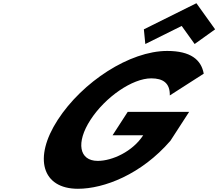

<svg xmlns="http://www.w3.org/2000/svg" viewBox="-20 -1156 1354 1191"><path d="M872.4 -974 881.4 -883 1107 -995 1187.4 -883 1314.4 -974 1198.3 -1136ZM1153.2 -462H772.2L678.3 -317H868.3C802.9 -216 676.3 -158 586.3 -158C470.3 -158 450.2 -272 540.9 -412C633.5 -555 802 -670 918 -670C991 -670 1035.2 -641 1033.3 -564L1243.8 -699C1228.1 -786 1162.1 -840 1017.1 -840C785.1 -840 491.4 -649 337.9 -412C185 -176 241.3 15 463.3 15C625.3 15 856.9 -74 1037.3 -283Z"/></svg>

Font: Hussar
Style: BdWodka
Weight: 700
Foundry: Cannot Into Space Fonts
Version: Version 2.00